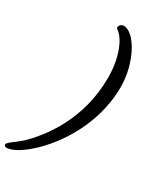

<svg xmlns="http://www.w3.org/2000/svg" viewBox="-372 -986 1123 1327"><g transform="rotate(30 190.0 -322.0)"><path d="M0.5 142.1C-52.7 187.5 -99.1 213.9 -99.1 230.5C-99.1 241.2 -87.9 246.1 -78.6 246.1C-51.8 246.1 -4.9 228 57.1 179.7C196.3 70.8 395 -186.5 395 -511.7C395 -708 288.6 -890.1 202.6 -890.1C185.1 -890.1 167.5 -874.5 167.5 -858.9C167.5 -854 169.9 -849.1 176.8 -844.7C231.9 -807.6 287.1 -687.5 287.1 -523.9C287.1 -190.4 113.3 33.7 0.5 142.1Z"/></g></svg>

Font: Courgette
Style: Regular
Weight: 400
Designer: Karolina Lach
Foundry: Karolina Lach
Version: Version 1.002